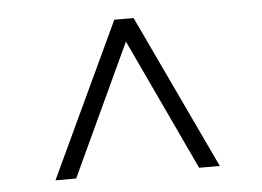

<svg xmlns="http://www.w3.org/2000/svg" viewBox="-37 -761 650 476"><g transform="rotate(-5 287.5 -523.0)"><path d="M440.5 -331 287 -658.5 134.5 -331H83L263 -715H311L492 -331Z"/></g></svg>

Font: Newsreader Display ExtraBold
Style: Regular
Weight: 800
Designer: Hugues Gentile
Foundry: Production Type
Version: Version 1.001